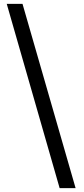

<svg xmlns="http://www.w3.org/2000/svg" viewBox="-20 -801 438 998"><path d="M373 177H290L15 -781H97Z"/></svg>

Font: Martel
Style: Regular
Weight: 400
Designer: Dan Reynolds
Foundry: Dan Reynolds
Version: Version 1.001; ttfautohint (v1.1) -l 5 -r 5 -G 72 -x 0 -D la